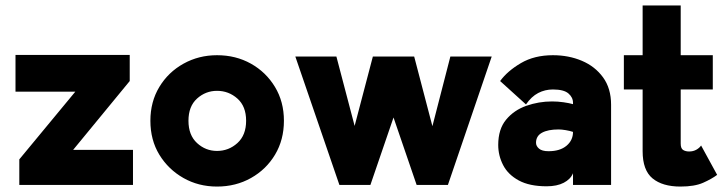

<svg xmlns="http://www.w3.org/2000/svg" viewBox="-20 -680 2657 706"><path d="M51 0V-94L257 -343H37V-478H457V-382L249 -129H469V0Z M778 6Q710 6 654.5 -25.5Q599 -57 566 -111Q533 -165 533 -236Q533 -306 566 -360.5Q599 -415 655 -446Q711 -477 778 -477Q847 -477 902.5 -446Q958 -415 991 -360.5Q1024 -306 1024 -236Q1024 -166 991.5 -111.5Q959 -57 903 -25.5Q847 6 778 6ZM778 -125Q821 -125 853 -154Q885 -183 885 -236Q885 -289 853 -317.5Q821 -346 778 -346Q736 -346 704.5 -317.5Q673 -289 673 -236Q673 -183 704.5 -154Q736 -125 778 -125Z M1217 -472 1284 -217 1351 -472H1503L1570 -216L1636 -472H1788L1627 0H1512L1427 -248L1342 0H1228L1066 -472Z M1990 5Q1927 5 1887.5 -16.5Q1848 -38 1830 -73Q1812 -108 1812 -147Q1812 -205 1841 -240Q1870 -275 1915.5 -291Q1961 -307 2010 -307Q2031 -307 2052 -304Q2073 -301 2087 -297V-302Q2087 -322 2070 -336.5Q2053 -351 2013 -351Q1984 -351 1959 -338Q1934 -325 1914 -296L1819 -382Q1846 -419 1895.5 -448Q1945 -477 2013 -477Q2071 -477 2119.5 -456.5Q2168 -436 2197.5 -395.5Q2227 -355 2227 -295V0H2087V-43Q2078 -21 2053 -8Q2028 5 1990 5ZM1997 -124Q2039 -124 2063 -144Q2087 -164 2087 -195Q2075 -199 2060 -201.5Q2045 -204 2034 -204Q1995 -204 1973 -192Q1951 -180 1951 -155Q1951 -143 1962 -133.5Q1973 -124 1997 -124Z M2482 6Q2416 6 2379.5 -24Q2343 -54 2343 -124V-351H2274V-477H2343V-660H2483V-477H2601V-351H2483V-152Q2483 -134 2492 -128.5Q2501 -123 2514 -123Q2529 -123 2540.5 -129.5Q2552 -136 2558 -145L2617 -37Q2597 -22 2565.5 -8Q2534 6 2482 6Z"/></svg>

Font: Lil Grotesk Black
Style: Regular
Weight: 900
Designer: Bastien Sozeau
Foundry: NBR — Bastien Sozeau
Version: Version 3.003; ttfautohint (v1.8.4.7-5d5b);gftools[0.9.33]